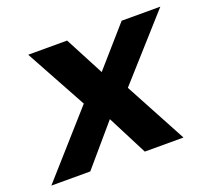

<svg xmlns="http://www.w3.org/2000/svg" viewBox="-117 -632 828 751"><g transform="rotate(-20 297.0 -256.0)"><path d="M-23 0 206 -258 67 -512H229L314 -350L456 -512H617L389 -257L527 0H366L281 -166L139 0Z"/></g></svg>

Font: DM Sans 12pt Black
Style: Italic
Weight: 900
Italic angle: -10°
Version: Version 4.004;gftools[0.9.30]